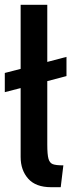

<svg xmlns="http://www.w3.org/2000/svg" viewBox="-36 -770 305 800"><path d="M161 -432V-168Q161 -126 166 -108.5Q171 -91 184 -86Q197 -81 228 -81L217 10H177Q113 10 81.5 -25.5Q50 -61 50 -116V-403L-16 -386V-466L50 -483V-750H161V-512L241 -533V-453Z"/></svg>

Font: Cabin SemiBold
Style: Regular
Weight: 600
Designer: Pablo Impallari
Foundry: Pablo Impallari. http://www.impallari.com Igino Marini. http://www.ikern.com
Version: Version 2.001